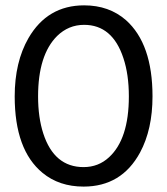

<svg xmlns="http://www.w3.org/2000/svg" viewBox="-20 -690 628 721"><path d="M552.7 -328.1Q552.7 -525.4 453.1 -614.3Q389.6 -669.9 295.9 -669.9Q158.2 -669.9 86.9 -546.9Q35.2 -457 35.2 -328.1Q35.2 -127 139.6 -41Q202.1 10.7 293.9 10.7Q436.5 10.7 505.9 -117.2Q552.7 -204.1 552.7 -328.1ZM123 -328.1Q123 -483.4 194.3 -554.7Q237.3 -596.7 295.9 -596.7Q402.3 -596.7 443.4 -471.7Q463.9 -410.2 463.9 -328.1Q463.9 -168 389.6 -99.6Q349.6 -62.5 293.9 -62.5Q183.6 -62.5 142.6 -188.5Q123 -249 123 -328.1Z"/></svg>

Font: Yaldevi Colombo Medium
Style: Regular
Weight: 500
Designer: Sol Matas, Denzil Rajitha, Kosala Senevirathne and Pathum Egodawatta
Foundry: Mooniak
Version: Version 1.020 ; ttfautohint (v1.6)